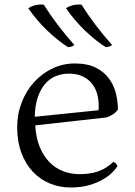

<svg xmlns="http://www.w3.org/2000/svg" viewBox="-20 -813 596 850"><path d="M136 -258Q139 -204 155.5 -163.5Q172 -123 198 -96Q224 -69 258.5 -55.5Q293 -42 332 -42Q381 -42 416.5 -55Q452 -68 481 -96Q495 -93 500 -77Q493 -66 477.5 -50Q462 -34 436.5 -19Q411 -4 375.5 6.5Q340 17 293 17Q243 17 200 -1Q157 -19 125 -53Q93 -87 74.5 -137Q56 -187 56 -250Q56 -308 76 -359.5Q96 -411 130.5 -449Q165 -487 211.5 -509.5Q258 -532 311 -532Q368 -532 405 -513Q442 -494 463.5 -464Q485 -434 493.5 -398Q502 -362 502 -328Q494 -316 480.5 -307Q467 -298 451 -293ZM285 -487Q254 -487 227 -476Q200 -465 180 -442Q160 -419 147.5 -383Q135 -347 134 -296L416 -325Q417 -330 417 -335Q417 -340 417 -344Q417 -375 409 -401Q401 -427 384.5 -446Q368 -465 343.5 -476Q319 -487 285 -487ZM272 -777Q299 -793 327 -793Q330 -793 334 -793Q338 -793 341 -792Q368 -749 402 -704Q436 -659 476 -614Q468 -606 449 -604Q429 -616 405 -635Q381 -654 356.5 -677.5Q332 -701 310 -727Q288 -753 272 -777ZM105 -777Q132 -793 160 -793Q163 -793 167 -793Q171 -793 174 -792Q201 -749 235 -704Q269 -659 309 -614Q301 -606 282 -604Q262 -616 238 -635Q214 -654 189.5 -677.5Q165 -701 143 -727Q121 -753 105 -777Z"/></svg>

Font: Gotu
Style: Regular
Weight: 400
Designer: Sarang Kulkarni & Kailash Malviya
Foundry: Ek Type
Version: Version 2.320;hotconv 1.0.109;makeotfexe 2.5.65596; ttfautoh